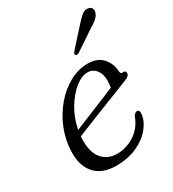

<svg xmlns="http://www.w3.org/2000/svg" viewBox="-170 -777 794 881"><g transform="rotate(-30 227.5 -336.5)"><path d="M404.5 -140Q401.5 -105 374.2 -70.8Q347 -36.5 299 -13.8Q251 9 186 9Q112 9 74.2 -34Q36.5 -77 39.5 -151Q41.5 -211.5 64.2 -267.5Q87 -323.5 124.2 -367.5Q161.5 -411.5 208.2 -437.2Q255 -463 305 -463Q356 -463 383.2 -432.8Q410.5 -402.5 412.5 -359Q413.5 -345.5 425.5 -347Q441 -349.5 441 -334.5Q441 -319 414.5 -309.5Q387 -298.5 346 -282.5Q305 -266.5 260.2 -248.8Q215.5 -231 176 -215.2Q136.5 -199.5 112 -189.5Q111.5 -184.5 111 -179Q108.5 -106.5 138 -71.5Q167.5 -36.5 218 -36.5Q266 -36.5 309.5 -64.5Q353 -92.5 372.5 -145.5Q381.5 -161 392 -161Q406.5 -161 404.5 -140ZM284.5 -428.5Q252.5 -428.5 217.5 -400Q182.5 -371.5 154.5 -324.2Q126.5 -277 116 -221Q143.5 -232 184 -248.8Q224.5 -265.5 267 -282.8Q309.5 -300 342.5 -314Q345.5 -328.5 346 -351.5Q346 -385.5 329 -407Q312 -428.5 284.5 -428.5ZM365 -635.5Q385 -658.5 401 -671.5Q417 -684.5 434.5 -681.5Q448.5 -679.5 453.2 -668.5Q458 -657.5 452.5 -644.5Q447 -630.5 433.5 -619.2Q420 -608 400.5 -596.5L294.5 -525.5Q290 -523 284.8 -522.5Q279.5 -522 277 -525.5Q273.5 -529 276 -534Q278.5 -539 282.5 -544Z"/></g></svg>

Font: Fraunces 9pt S050 Light
Style: Italic
Weight: 300
Italic angle: -16°
Version: Version 1.000; ttfautohint (v1.8.3)